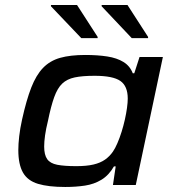

<svg xmlns="http://www.w3.org/2000/svg" viewBox="-20 -737 692 765"><path d="M240 8Q173 8 131.5 -4.5Q90 -17 71.5 -49.5Q53 -82 53 -139Q53 -163 56.5 -194Q60 -225 68 -261Q85 -338 104.5 -388Q124 -438 151.5 -466.5Q179 -495 219.5 -506.5Q260 -518 320 -518Q369 -518 407.5 -512Q446 -506 472 -490Q498 -474 509 -445H515L536 -510H629L521 0H430L441 -74H434Q414 -39 384.5 -21Q355 -3 318.5 2.5Q282 8 240 8ZM284 -75Q325 -75 352.5 -81.5Q380 -88 398.5 -101Q417 -114 430 -133Q439 -146 448 -167Q457 -188 464.5 -212Q472 -236 477.5 -260.5Q483 -285 486 -307Q489 -329 489 -344Q489 -394 459.5 -414.5Q430 -435 357 -435Q308 -435 277.5 -428.5Q247 -422 228 -404Q209 -386 196 -350Q183 -314 171 -255Q163 -223 159.5 -197.5Q156 -172 156 -153Q156 -120 168 -103Q180 -86 208 -80.5Q236 -75 284 -75ZM304 -585 183 -712V-717H287L369 -590V-585ZM505 -585 385 -712V-717H488L570 -590V-585Z"/></svg>

Font: Saira Expanded Medium
Style: Italic
Weight: 500
Width: 7
Italic angle: -12°
Designer: Hector Gatti with collaboration of the Omnibus-Type team
Foundry: Omnibus-Type
Version: Version 1.101